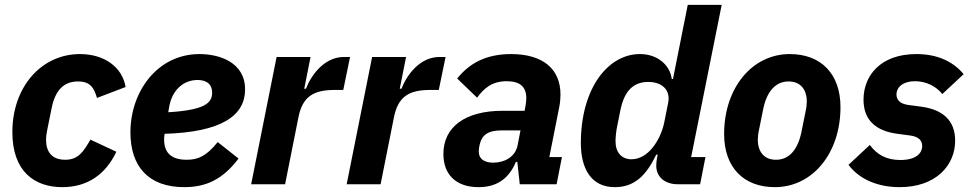

<svg xmlns="http://www.w3.org/2000/svg" viewBox="-20 -760 4015 792"><path d="M237 12C337 12 414 -37 460 -134L353 -184C324 -134 303 -101 249 -101C194 -101 170 -134 170 -183C170 -197 172 -211 175 -225L193 -314C208 -388 243 -424 302 -424C353 -424 368 -397 380 -356L498 -401C485 -483 410 -537 310 -537C151 -537 31 -402 31 -215C31 -52 123 12 237 12Z M740 12C830 12 899 -20 964 -106L878 -174C831 -115 796 -101 750 -101C681 -101 657 -135 657 -185C657 -190 657 -196 659 -208C894 -215 991 -283 991 -391C991 -505 882 -537 803 -537C629 -537 518 -382 518 -214C518 -75 591 12 740 12ZM795 -430C820 -430 855 -422 855 -377C855 -335 824 -306 674 -297L678 -320C690 -388 736 -430 795 -430Z M1156 0 1211 -276C1228 -361 1272 -389 1361 -389H1396L1424 -525H1399C1318 -525 1264 -451 1242 -394H1235L1261 -525H1121L1016 0Z M1550 0 1605 -276C1622 -361 1666 -389 1755 -389H1790L1818 -525H1793C1712 -525 1658 -451 1636 -394H1629L1655 -525H1515L1410 0Z M1954 12C2024 12 2077 -18 2108 -92H2114L2124 0H2276L2298 -112H2246L2287 -319C2291 -339 2292 -357 2292 -370C2292 -476 2219 -537 2088 -537C1984 -537 1915 -498 1866 -436L1948 -357C1975 -394 2008 -425 2070 -425C2126 -425 2151 -401 2151 -355C2151 -346 2150 -337 2148 -325L2144 -303H2053C1900 -303 1809 -237 1809 -125C1809 -41 1860 12 1954 12ZM2014 -89C1979 -89 1955 -104 1955 -134C1955 -138 1955 -148 1959 -165C1968 -204 1995 -222 2047 -222H2127L2115 -160C2105 -111 2059 -89 2014 -89Z M2868 0 2890 -112H2831L2957 -740H2817L2756 -434H2751C2744 -491 2693 -537 2620 -537C2486 -537 2376 -393 2376 -170C2376 -65 2418 12 2516 12C2598 12 2646 -37 2687 -122H2693L2690 -107C2689 -102 2687 -88 2687 -77C2687 -28 2725 0 2775 0ZM2585 -103C2544 -103 2519 -131 2519 -178C2519 -194 2522 -221 2525 -235L2539 -305C2555 -384 2592 -422 2654 -422C2712 -422 2747 -388 2736 -335L2720 -255C2712 -216 2694 -178 2672 -151C2651 -125 2621 -103 2585 -103Z M3176 12C3332 12 3447 -128 3447 -318C3447 -456 3366 -537 3238 -537C3082 -537 2967 -397 2967 -207C2967 -69 3048 12 3176 12ZM3181 -101C3132 -101 3106 -134 3106 -184C3106 -197 3108 -209 3109 -215L3128 -309C3143 -384 3180 -424 3233 -424C3282 -424 3308 -391 3308 -341C3308 -328 3306 -316 3305 -310L3286 -216C3271 -141 3234 -101 3181 -101Z M3691 12C3841 12 3920 -78 3920 -180C3920 -262 3870 -308 3780 -320L3727 -327C3690 -332 3678 -350 3678 -370C3678 -402 3707 -425 3754 -425C3800 -425 3842 -404 3867 -372L3955 -454C3909 -510 3841 -537 3760 -537C3612 -537 3542 -448 3542 -349C3542 -265 3592 -220 3682 -208L3735 -201C3772 -196 3784 -178 3784 -158C3784 -128 3759 -100 3694 -100C3635 -100 3597 -123 3568 -162L3480 -80C3526 -19 3603 12 3691 12Z"/></svg>

Font: Braiins Sans
Style: Bold Italic
Weight: 700
Italic angle: -11.31°
Designer: Mike Abbink, Paul van der Laan, Pieter van Rosmalen, Jiri Chlebus, Lubos Buracinsky
Foundry: Bold Monday, Sudetype
Version: Version 1.000;hotconv 1.0.109;makeotfexe 2.5.65596